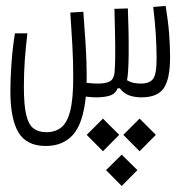

<svg xmlns="http://www.w3.org/2000/svg" viewBox="-20 -323 626 640"><path d="M132.8 163.6Q68.8 163.6 41.7 118.7Q14.6 73.7 14.6 -19Q14.6 -65.4 18.6 -116.5Q22.5 -167.5 29.8 -211.9H71.3Q65.9 -167 62.7 -122.8Q59.6 -78.6 59.6 -33.7Q59.6 26.9 67.4 59.8Q75.2 92.8 92 105.2Q108.9 117.7 134.8 117.7Q164.1 117.7 184.1 101.8Q204.1 85.9 214.1 46.4Q224.1 6.8 224.1 -64.9Q224.1 -120.1 221.2 -171.4Q218.3 -222.7 214.4 -281.2L257.8 -283.7Q261.7 -234.9 265.4 -175Q269 -115.2 269 -71.8Q269 -59.1 268.6 -46.9Q288.1 -44.4 306.2 -44.4Q333.5 -44.4 346.7 -52.2Q359.9 -60.1 361.8 -81.1Q363.8 -101.6 364 -135.3Q364.3 -168.9 363.5 -207.3Q362.8 -245.6 361.8 -281.2Q361.3 -289.6 361.3 -293.5L406.2 -294.9Q407.7 -260.7 408.4 -220.9Q409.2 -181.2 408.9 -144.3Q408.7 -107.4 406.7 -82Q405.8 -66.9 403.3 -55.7Q414.6 -48.8 426.5 -46.6Q438.5 -44.4 449.2 -44.4Q478 -44.4 490 -59.6Q502 -74.7 502 -127.9Q502 -208 490.7 -299.8L532.2 -303.2Q540.5 -252.4 543.7 -211.7Q546.9 -170.9 546.9 -132.8Q546.9 -59.1 525.6 -28.8Q504.4 1.5 451.7 1.5Q428.7 1.5 410.4 -5.1Q392.1 -11.7 379.4 -28.8H372.1Q364.3 -9.8 345.7 -4.2Q327.1 1.5 301.3 1.5Q284.7 1.5 266.1 -1Q256.8 89.4 223.1 126.5Q189.5 163.6 132.8 163.6ZM323.2 72.3 377.4 126.5 323.2 181.2 269 126.5ZM445.3 72.3 499.5 126.5 445.3 181.2 391.1 126.5ZM385.7 192.4 438 244.1 385.7 296.9 333.5 244.1Z"/></svg>

Font: Cascadia Mono NF ExtraLight
Style: Regular
Weight: 200
Monospace: yes
Designer: Aaron Bell
Foundry: Saja Typeworks
Version: Version 2404.023; ttfautohint (v1.8.4)